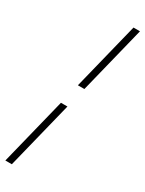

<svg xmlns="http://www.w3.org/2000/svg" viewBox="-251 -782 738 975"><g transform="rotate(30 118.0 -295.0)"><path d="M212 -750H250L152 -355H114ZM84 -235H122L24 160H-14Z"/></g></svg>

Font: Srisakdi
Style: Regular
Weight: 400
Designer: Cadson Demak Co.,Ltd.
Foundry: Cadson Demak Co.,Ltd.
Version: Version 1.000